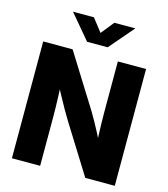

<svg xmlns="http://www.w3.org/2000/svg" viewBox="-134 -1051 1008 1155"><g transform="rotate(15 369.5 -473.5)"><path d="M49.3 0V-727.5H232.4L438.5 -397.5Q451.7 -376 469 -344.7Q486.3 -313.5 505.4 -277.1Q524.4 -240.7 541.5 -204.1L522 -167Q520 -204.1 518.1 -251.5Q516.1 -298.8 515.1 -342.8Q514.2 -386.7 514.2 -413.6V-727.5H689.9V0H506.3L317.4 -302.7Q301.3 -329.1 280.5 -365Q259.8 -400.9 236.1 -445.3Q212.4 -489.7 186 -540L216.3 -551.3Q219.7 -498.5 221.7 -450.2Q223.6 -401.9 224.4 -363.5Q225.1 -325.2 225.1 -302.7V0ZM306.2 -946.8 369.1 -866.2 433.6 -946.8H563.5V-945.8L433.1 -793.9H304.7L176.8 -945.8V-946.8Z"/></g></svg>

Font: Inter 28pt ExtraBold
Style: Regular
Weight: 800
Designer: Rasmus Andersson
Foundry: rsms
Version: Version 4.001;git-66647c0bb